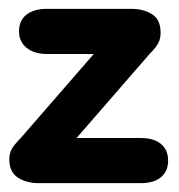

<svg xmlns="http://www.w3.org/2000/svg" viewBox="-20 -414 404 434"><path d="M153 -102 319 -293Q333 -307 338 -317Q343 -327 343 -340Q343 -370 323.5 -382Q304 -394 277 -394H86Q57 -394 40 -381Q23 -368 23 -343Q23 -320 40 -306Q57 -292 86 -292H192L26 -101Q12 -87 6.5 -77Q1 -67 1 -54Q1 -25 20.5 -12.5Q40 0 67 0H298Q328 0 344 -13.5Q360 -27 360 -51Q360 -75 344 -88.5Q328 -102 298 -102Z"/></svg>

Font: Beiruti
Style: Bold
Weight: 700
Designer: Arlette Boutros
Foundry: Boutros
Version: Version 1.41